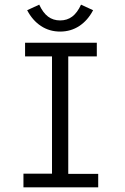

<svg xmlns="http://www.w3.org/2000/svg" viewBox="-20 -807 540 827"><path d="M81 -59H204V-564H88V-623H397V-564H274V-58H403V0H81ZM381 -763Q358 -719 321.5 -695Q285 -671 239 -671Q193 -671 156.5 -695Q120 -719 97 -763L149 -787Q165 -752 187 -735.5Q209 -719 239 -719Q269 -719 291 -735.5Q313 -752 329 -787Z"/></svg>

Font: Vazir Code
Style: Code
Weight: 400
Foundry: DejaVu fonts team - Redesigned by Saber Rastikerdar
Version: Version 1.1.2